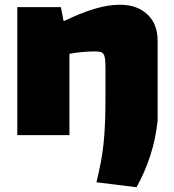

<svg xmlns="http://www.w3.org/2000/svg" viewBox="-20 -570 733 810"><path d="M387 199Q397 157 404.5 119Q412 81 416.5 39.5Q421 -2 423 -51Q425 -100 425 -163V-280Q425 -304 423.5 -318.5Q422 -333 417.5 -340.5Q413 -348 404.5 -350.5Q396 -353 381 -353Q355 -353 327 -350.5Q299 -348 273 -343V0H53V-540H237L248 -482H252Q322 -516 379.5 -533Q437 -550 486 -550Q558 -550 601.5 -509.5Q645 -469 645 -398V-62Q637 16 614 86.5Q591 157 556 220Z"/></svg>

Font: Plata Sans Black
Style: Regular
Weight: 900
Designer: Pablo Impallari, Andres Torresi, & Cristiano Sobral
Foundry: Pablo Impallari, Andres Torresi, & Cristiano Sobral
Version: Version 1.00;December 28, 2019;FontCreator 12.0.0.2547 64-bi